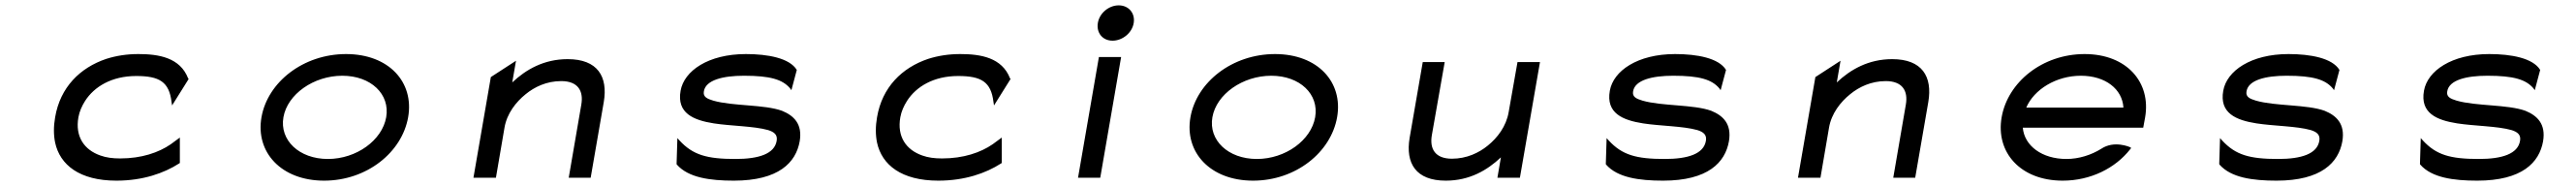

<svg xmlns="http://www.w3.org/2000/svg" viewBox="-20 -664 9625 695"><path d="M623 -270 685 -369 683 -371C653 -449 573 -462 497 -462C454 -462 415 -456 377 -444C279 -411 205 -338 186 -226C180 -192 180 -160 186 -131C204 -48 277 11 415 11C514 11 593 -17 649 -53L652 -55V-150L618 -125C573 -94 509 -72 429 -72C401 -72 377 -75 355 -83C295 -104 260 -153 273 -226C277 -248 286 -268 298 -287C332 -340 397 -380 489 -380C576 -380 612 -358 621 -283Z M1259 -381C1366 -381 1438 -312 1423 -226C1408 -140 1312 -70 1205 -70C1098 -70 1024 -140 1039 -226C1054 -312 1152 -381 1259 -381ZM1191 11C1351 11 1482 -95 1505 -226C1528 -357 1433 -462 1273 -462C1113 -462 980 -357 957 -226C934 -95 1031 11 1191 11Z M2236 -283C2252 -378 2213 -443 2101 -443C2012 -443 1945 -404 1894 -356L1908 -437L1814 -376L1749 0H1833L1865 -187C1874 -240 1908 -283 1944 -312C1977 -339 2022 -361 2077 -361C2139 -361 2161 -325 2152 -273L2105 0H2187Z M2509 -49C2552 0 2633 11 2722 11C2890 11 2954 -57 2968 -136C2979 -201 2946 -232 2902 -250C2836 -274 2718 -267 2645 -288C2622 -295 2606 -302 2610 -323C2617 -365 2681 -381 2760 -381C2858 -381 2904 -367 2932 -334L2937 -327L2957 -402V-403C2930 -447 2849 -462 2767 -462C2626 -462 2536 -399 2523 -325C2508 -241 2571 -215 2647 -203C2711 -193 2797 -193 2850 -178C2872 -171 2886 -161 2882 -138C2874 -89 2815 -70 2728 -70C2621 -70 2569 -85 2519 -139L2511 -148L2508 -51Z M3694 -270 3756 -369 3754 -371C3724 -449 3644 -462 3568 -462C3525 -462 3486 -456 3448 -444C3350 -411 3276 -338 3257 -226C3251 -192 3251 -160 3257 -131C3275 -48 3348 11 3486 11C3585 11 3664 -17 3720 -53L3723 -55V-150L3689 -125C3644 -94 3580 -72 3500 -72C3472 -72 3448 -75 3426 -83C3366 -104 3331 -153 3344 -226C3348 -248 3357 -268 3369 -287C3403 -340 3468 -380 3560 -380C3647 -380 3683 -358 3692 -283Z M4137 -512C4174 -512 4210 -541 4216 -578C4222 -615 4197 -644 4160 -644C4123 -644 4088 -615 4082 -578C4076 -541 4100 -512 4137 -512ZM4169 -451H4086L4008 0H4091Z M4730 -381C4837 -381 4909 -312 4894 -226C4879 -140 4783 -70 4676 -70C4569 -70 4495 -140 4510 -226C4525 -312 4623 -381 4730 -381ZM4662 11C4822 11 4953 -95 4976 -226C4999 -357 4904 -462 4744 -462C4584 -462 4451 -357 4428 -226C4405 -95 4502 11 4662 11Z M5247 -149C5231 -54 5270 11 5382 11C5471 11 5537 -28 5588 -76L5575 0H5659L5734 -432H5650L5617 -245C5608 -192 5575 -149 5539 -120C5506 -93 5460 -71 5405 -71C5343 -71 5321 -107 5330 -159L5378 -432H5296Z M5981 -49C6024 0 6105 11 6194 11C6362 11 6426 -57 6440 -136C6451 -201 6418 -232 6374 -250C6308 -274 6190 -267 6117 -288C6094 -295 6078 -302 6082 -323C6089 -365 6153 -381 6232 -381C6330 -381 6376 -367 6404 -334L6409 -327L6429 -402V-403C6402 -447 6321 -462 6239 -462C6098 -462 6008 -399 5995 -325C5980 -241 6043 -215 6119 -203C6183 -193 6269 -193 6322 -178C6344 -171 6358 -161 6354 -138C6346 -89 6287 -70 6200 -70C6093 -70 6041 -85 5991 -139L5983 -148L5980 -51Z M7185 -283C7201 -378 7162 -443 7050 -443C6961 -443 6894 -404 6843 -356L6857 -437L6763 -376L6698 0H6782L6814 -187C6823 -240 6857 -283 6893 -312C6926 -339 6971 -361 7026 -361C7088 -361 7110 -325 7101 -273L7054 0H7136Z M7988 -187 7995 -225C8018 -356 7927 -462 7769 -462C7611 -462 7482 -357 7459 -226C7436 -95 7529 11 7687 11C7792 11 7884 -36 7939 -106L7943 -111L7939 -114C7939 -114 7880 -141 7831 -108C7794 -85 7748 -70 7701 -70C7610 -70 7544 -119 7538 -187ZM7551 -262C7580 -330 7663 -381 7755 -381C7847 -381 7910 -331 7914 -262Z M8273 -49C8316 0 8397 11 8486 11C8654 11 8718 -57 8732 -136C8743 -201 8710 -232 8666 -250C8600 -274 8482 -267 8409 -288C8386 -295 8370 -302 8374 -323C8381 -365 8445 -381 8524 -381C8622 -381 8668 -367 8696 -334L8701 -327L8721 -402V-403C8694 -447 8613 -462 8531 -462C8390 -462 8300 -399 8287 -325C8272 -241 8335 -215 8411 -203C8475 -193 8561 -193 8614 -178C8636 -171 8650 -161 8646 -138C8638 -89 8579 -70 8492 -70C8385 -70 8333 -85 8283 -139L8275 -148L8272 -51Z M9023 -49C9066 0 9147 11 9236 11C9404 11 9468 -57 9482 -136C9493 -201 9460 -232 9416 -250C9350 -274 9232 -267 9159 -288C9136 -295 9120 -302 9124 -323C9131 -365 9195 -381 9274 -381C9372 -381 9418 -367 9446 -334L9451 -327L9471 -402V-403C9444 -447 9363 -462 9281 -462C9140 -462 9050 -399 9037 -325C9022 -241 9085 -215 9161 -203C9225 -193 9311 -193 9364 -178C9386 -171 9400 -161 9396 -138C9388 -89 9329 -70 9242 -70C9135 -70 9083 -85 9033 -139L9025 -148L9022 -51Z"/></svg>

Font: Charger Monospace
Style: Regular
Weight: 400
Designer: Jasper
Foundry: Cannot Into Space Fonts
Version: Version 0.980